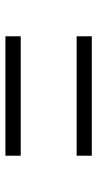

<svg xmlns="http://www.w3.org/2000/svg" viewBox="155 -651 359 709"><g transform="rotate(-90 334.5 -296.5)"><path d="M555 -456V-399.5H114V-456ZM555 -193V-137H114V-193Z"/></g></svg>

Font: Merriweather 96pt SemiBold
Style: Regular
Weight: 600
Version: Version 2.100